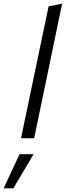

<svg xmlns="http://www.w3.org/2000/svg" viewBox="-94 -757 360 1051"><path d="M21 0 172 -722 246 -737 93 0ZM-74 274 13 87H90L-21 274Z"/></svg>

Font: Red Hat Text VF
Style: Italic
Weight: 300
Italic angle: -12°
Designer: Pentagram, MCKL
Foundry: Pentagram, MCKL
Version: Version 1.023